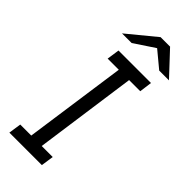

<svg xmlns="http://www.w3.org/2000/svg" viewBox="-281 -929 974 974"><g transform="rotate(45 206.0 -442.5)"><path d="M348 -618H268L191 -68H270L260 0H27L37 -68H116L194 -618H114L124 -686H357ZM254 -833 144 -760H75L227 -885H295L412 -760H342Z"/></g></svg>

Font: Chivo Light Italic
Style: Regular
Weight: 300
Italic angle: -8.05°
Designer: Hector Gatti
Foundry: Omnibus-Type
Version: Version 1.007